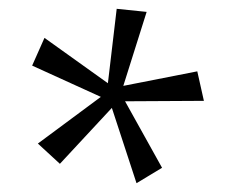

<svg xmlns="http://www.w3.org/2000/svg" viewBox="-20 -748 512 436"><path d="M234 -503 116 -376 66 -422 209 -528 53 -599 81 -662 225 -559 245 -728 313 -721 260 -553 428 -586 443 -519 264 -518 348 -367 290 -332Z"/></svg>

Font: LXGW Bright GB
Style: Regular
Weight: 400
Designer: Christian Thalmann (Catharsis Fonts)
Foundry: LXGW / Christian Thalmann (Catharsis Fonts) / Fontworks Inc.
Version: Version 5.510